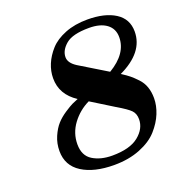

<svg xmlns="http://www.w3.org/2000/svg" viewBox="-122 -760 825 876"><g transform="rotate(-20 290.5 -322.0)"><path d="M71.8 -133.8Q71.8 -170.9 85.9 -203.4Q100.1 -235.8 118.2 -255.9Q136.2 -275.9 162.1 -293Q188 -310.1 201.9 -316.7Q215.8 -323.2 231 -329.1Q157.7 -377 158.2 -456.1Q158.2 -490.2 172.1 -523.7Q186 -557.1 213.1 -587.2Q240.2 -617.2 287.6 -636Q335 -654.8 396 -654.8Q481 -654.8 531 -622.8Q581.1 -590.8 581.1 -529.8Q581.1 -428.7 455.1 -369.1Q480 -353 493.4 -342Q506.8 -331.1 524.9 -312Q543 -293 551.5 -268.6Q560.1 -244.1 560.1 -213.9Q560.1 -177.7 544.9 -140.4Q529.8 -103 498.8 -68.1Q467.8 -33.2 412.4 -11Q356.9 11.2 286.1 11.2Q189 11.2 130.4 -25.9Q71.8 -63 71.8 -133.8ZM159.2 -134.8Q159.2 -79.6 197.5 -55.9Q235.8 -32.2 292 -32.2Q377.9 -32.2 420.4 -66.7Q462.9 -101.1 462.9 -147Q462.9 -173.8 447.5 -189.9Q432.1 -206.1 382.8 -234.9L274.9 -301.8Q225.1 -277.8 192.1 -233.4Q159.2 -189 159.2 -134.8ZM244.1 -526.9Q244.1 -499 279.8 -476.1L413.1 -395Q505.9 -450.2 505.9 -529.8Q505.9 -570.8 475.3 -593.5Q444.8 -616.2 390.1 -616.2Q310.1 -616.2 277.1 -588.1Q244.1 -560.1 244.1 -526.9Z"/></g></svg>

Font: CMU Serif Extra
Style: BoldSlanted
Weight: 700
Italic angle: -9.46001°
Version: Version 0.7.0